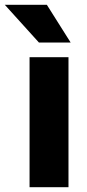

<svg xmlns="http://www.w3.org/2000/svg" viewBox="-68 -779 362 799"><path d="M-48 -759H127L226 -602H94ZM55 -541H217V0H55Z"/></svg>

Font: Freesentation 9 Black
Style: Regular
Weight: 900
Designer: glyphs from Roboto by Christian Robertson / Hangul glyphs from Noto Sans CJK(Source Han Sans) by Jang Soo-young and Kang
Foundry: PT&
Version: Version 2.001